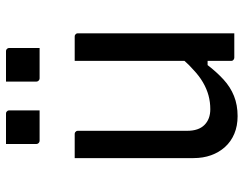

<svg xmlns="http://www.w3.org/2000/svg" viewBox="-106 -695 812 640"><g transform="rotate(-90 300.0 -375.0)"><path d="M173 -532Q177 -532 179 -530.5Q181 -529 182.5 -527Q184 -525 184 -521V-157Q184 -119 203.5 -99.5Q223 -80 256 -80Q280 -80 302 -86Q324 -92 345.5 -104.5Q367 -117 388 -137Q403 -150 417 -166V-532H498Q502 -532 504 -530.5Q506 -529 507.5 -527Q509 -525 509 -521V0H428Q425 0 422.5 -1.5Q420 -3 418.5 -5Q417 -7 417 -11V-89H403Q380 -59 355 -36Q330 -13 300 -1Q270 11 233 11Q200 11 174 0Q148 -11 130 -31Q112 -51 102.5 -77.5Q93 -104 93 -136V-532ZM140 -761H241Q245 -761 247 -759.5Q249 -758 250.5 -756Q252 -754 252 -750V-649H151Q148 -649 145.5 -650.5Q143 -652 141.5 -654.5Q140 -657 140 -660ZM348 -761H449Q453 -761 455 -759.5Q457 -758 458.5 -756Q460 -754 460 -750V-649H359Q356 -649 353.5 -650.5Q351 -652 349.5 -654.5Q348 -657 348 -660Z"/></g></svg>

Font: Code D OnePiece
Style: Regular
Weight: 400
Version: Version 1.085; ttfautohint (v1.8.4.7-5d5b);Nerd Fonts 3.0.2